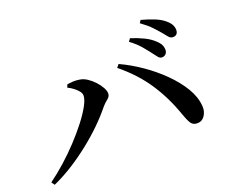

<svg xmlns="http://www.w3.org/2000/svg" viewBox="-110 -916 1219 1020"><g transform="rotate(-20 500.0 -405.5)"><path d="M761 -556Q746 -576 725 -600.5Q704 -625 669 -651L681 -667Q721 -654 753 -638.5Q785 -623 806 -603Q824 -587 830.5 -573.5Q837 -560 837 -545Q837 -531 828.5 -522Q820 -513 806 -513Q794 -513 784.5 -525.5Q775 -538 761 -556ZM849 -637Q833 -656 813.5 -676.5Q794 -697 757 -724L767 -739Q808 -728 840 -715Q872 -702 891 -686Q910 -671 918.5 -656Q927 -641 927 -625Q927 -610 919.5 -602Q912 -594 898 -594Q884 -594 874 -606.5Q864 -619 849 -637ZM278 -534 284 -550Q297 -553 316 -554Q335 -555 353 -552Q375 -549 395.5 -535.5Q416 -522 433.5 -503Q451 -484 461.5 -465Q472 -446 472 -431Q472 -414 455.5 -401.5Q439 -389 424 -371Q391 -330 348 -288Q305 -246 254.5 -206Q204 -166 149.5 -131.5Q95 -97 39 -72L26 -90Q69 -121 114.5 -161.5Q160 -202 201 -246Q242 -290 274.5 -332Q307 -374 326 -409Q345 -444 345 -465Q345 -478 335 -490.5Q325 -503 310 -514.5Q295 -526 278 -534ZM864 -120Q839 -119 827 -138.5Q815 -158 803 -193Q767 -297 710 -383Q653 -469 563 -542L577 -559Q636 -532 695 -491.5Q754 -451 803.5 -402Q853 -353 884 -301.5Q915 -250 919 -199Q921 -177 914 -159Q907 -141 894.5 -130.5Q882 -120 864 -120Z"/></g></svg>

Font: Early Summer Mincho SemiBold
Style: Regular
Weight: 600
Designer: GuiWonder
Version: Version 1.002